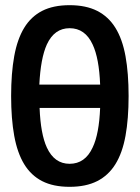

<svg xmlns="http://www.w3.org/2000/svg" viewBox="-20 -725 540 742"><path d="M249 -705Q312 -705 355.5 -683Q399 -661 426 -617.5Q453 -574 465 -508Q477 -442 477 -354Q477 -266 465 -200Q453 -134 426 -90.5Q399 -47 355.5 -25Q312 -3 249 -3Q186 -3 143 -25Q100 -47 73.5 -90.5Q47 -134 35 -200Q23 -266 23 -354Q23 -442 35 -508Q47 -574 73.5 -617.5Q100 -661 143 -683Q186 -705 249 -705ZM249 -616Q190 -616 161 -553Q137 -500 132 -398H367Q363 -500 338 -553Q309 -616 249 -616ZM161 -155Q190 -92 249 -92Q309 -92 338 -155Q363 -207 367 -308H133Q137 -207 161 -155Z"/></svg>

Font: D2Coding
Style: Bold
Weight: 700
Monospace: yes
Designer: Yong-Rak Park; Jeong-Hwan Yoon; Sang-Min Lee;
Foundry: NHN Corporation
Version: Version 1.3.2; Build 20180524